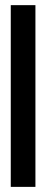

<svg xmlns="http://www.w3.org/2000/svg" viewBox="-20 -731 182 749"><path d="M22 -2V-710.9H118.2V-2Z"/></svg>

Font: Fundamental  Brigade Condensed
Style: Regular
Weight: 400
Width: 3
Designer: Peter Wiegel, original typeface by Carl Albert Fahrenwaldt 1901
Foundry: Peter Wiegel
Version: Version 0.000 2012 initial release